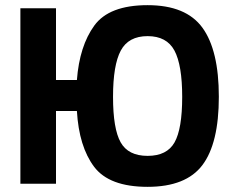

<svg xmlns="http://www.w3.org/2000/svg" viewBox="-20 -712 917 744"><path d="M552 -108Q627 -108 656.5 -160.5Q686 -213 686 -336.5Q686 -460 656 -516Q626 -572 552 -572Q478 -572 448 -516Q418 -460 418 -336.5Q418 -213 447.5 -160.5Q477 -108 552 -108ZM278 -282H197V0H59V-680H197V-402H278Q288 -534 345.5 -613Q403 -692 552 -692Q701 -692 764.5 -604.5Q828 -517 828 -337Q828 -157 764.5 -72.5Q701 12 552 12Q403 12 344.5 -66Q286 -144 278 -282Z"/></svg>

Font: Titillium Web[RUS by Daymarius]
Style: Bold
Weight: 700
Designer: Cyrillization by Daymarius
Foundry: Cyrillization by Daymarius
Version: Version 1.002 September 11, 2018